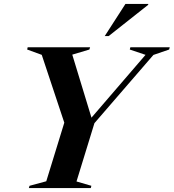

<svg xmlns="http://www.w3.org/2000/svg" viewBox="-20 -955 882 975"><path d="M719 -676.5 639 -703.5 642 -715H842L839 -703.5L759 -676L459.5 -329.5L368.5 -33.5L444 -11.5L441 0H126.5L130 -11.5L215 -34.5L306.5 -332L192 -676.5L118 -703.5L120.5 -715H437.5L434 -703.5L347 -677.5L444.5 -357.5ZM512 -772 617 -935H733L732.5 -930.5L532 -772Z"/></svg>

Font: Newsreader Display SemiBold
Style: Italic
Weight: 600
Italic angle: -17°
Designer: Hugues Gentile
Foundry: Production Type
Version: Version 1.001